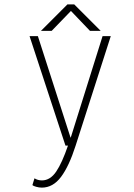

<svg xmlns="http://www.w3.org/2000/svg" viewBox="-20 -665 610 877"><path d="M440 -524H391L304 -615L216 -524H167L288 -645H319ZM153 -500 302.5 -35.5 306 -45.5 448.5 -500H486L325.5 0Q295.5 94 258.8 143Q222 192 171 192Q158.5 192 145.2 188.2Q132 184.5 128 180.5L137.5 149.5Q152.5 159 171.5 159Q209.5 159 236.8 118.5Q264 78 290.5 0H279L115 -500Z"/></svg>

Font: League Mono Narrow Thin
Style: Regular
Weight: 100
Width: 3
Designer: Tyler Finck
Foundry: The League of Moveable Type / Tyler Finck
Version: Version 2.210